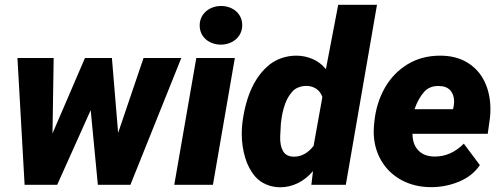

<svg xmlns="http://www.w3.org/2000/svg" viewBox="-20 -770 2085 800"><path d="M735.4 -528.3 523.4 0H387.7L357.9 -311L218.3 0H82.5L52.7 -528.3H203.6L198.7 -213.9L334 -528.3H446.3L472.2 -216.3L578.1 -528.3Z M901.4 -745.1Q924.8 -745.1 945.1 -735.4Q965.3 -725.6 977.3 -707.3Q989.3 -689 989.3 -665Q989.3 -641.1 977.1 -622.6Q964.8 -604 944.3 -594Q923.8 -584 899.9 -584Q876.5 -584 856.2 -593.8Q835.9 -603.5 824 -621.8Q812 -640.1 812 -664.1Q812 -688 824.2 -706.5Q836.4 -725.1 856.9 -735.1Q877.4 -745.1 901.4 -745.1ZM958.5 -528.3 867.2 0H706.1L797.9 -528.3Z M1277.3 0 1284.2 -57.1Q1254.9 -22.9 1219.7 -6.3Q1184.6 10.3 1147.9 10.3Q1117.2 10.3 1089.8 -1.2Q1062.5 -12.7 1044.4 -33.2Q1015.6 -65.9 1001.5 -113.3Q987.3 -160.6 987.3 -212.9Q987.3 -232.9 989.7 -256.3L990.7 -264.2Q1013.7 -429.7 1104 -501.5Q1126.5 -519 1155.3 -528.6Q1184.1 -538.1 1214.4 -538.1Q1250.5 -538.1 1283 -523.9Q1315.4 -509.8 1337.9 -481.9L1389.2 -750H1550.8L1420.9 0ZM1150.4 -256.8 1147.5 -202.1Q1146 -164.1 1159.2 -140.6Q1172.4 -117.2 1205.1 -117.2Q1251.5 -117.2 1286.6 -162.1L1323.2 -365.7Q1314.9 -389.2 1296.9 -400.6Q1278.8 -412.1 1256.3 -412.1Q1239.7 -412.1 1224.4 -406.2Q1209 -400.4 1199.2 -389.6Q1178.7 -367.7 1167.2 -335Q1155.8 -302.2 1151.9 -267.1Z M1979.5 -82Q1948.7 -36.6 1893.1 -13.4Q1837.4 9.8 1776.9 9.8Q1707 9.8 1652.3 -20Q1597.7 -49.8 1567.4 -102.8Q1537.1 -155.8 1537.1 -222.7Q1537.1 -230.5 1538.1 -245.1L1540 -264.2Q1547.9 -340.8 1583 -403.1Q1618.2 -465.3 1677.5 -501.7Q1736.8 -538.1 1814 -538.1Q1880.9 -538.1 1928.2 -508.8Q1975.6 -479.5 1999.5 -429Q2023.4 -378.4 2023.4 -315.4Q2023.4 -295.4 2021.5 -279.3L2012.2 -212.4H1698.7Q1698.7 -168.9 1723.1 -143.3Q1747.6 -117.7 1792 -117.7Q1858.9 -117.7 1912.6 -171.4ZM1707 -314.9H1867.7L1870.6 -329.1Q1872.1 -338.9 1872.1 -347.2Q1872.1 -376 1856.2 -393.6Q1840.3 -411.1 1809.6 -411.6Q1770 -413.1 1746.6 -386.5Q1723.1 -359.9 1707 -314.9Z"/></svg>

Font: Mardoto Black
Style: Italic
Weight: 900
Italic angle: -12°
Designer: Christian Robertson, Vahan Hovhannisyan
Foundry: Google
Version: Version 1.000